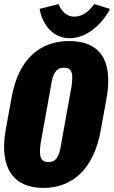

<svg xmlns="http://www.w3.org/2000/svg" viewBox="-23 -924 566 953"><path d="M191.9 8.8C336.9 8.8 443.8 -85.4 477.5 -280.3L506.3 -438C540 -632.8 466.8 -720.2 320.3 -720.2C177.2 -720.2 67.9 -632.8 34.2 -438L5.4 -280.3C-29.3 -85.4 47.9 8.8 191.9 8.8ZM217.8 -119.6C180.7 -119.6 168.5 -142.1 178.7 -212.9L230 -497.6C239.3 -564.5 258.3 -587.9 295.4 -587.9C332 -587.9 341.8 -564.5 332.5 -497.6L281.2 -212.9C271 -142.1 253.4 -119.6 217.8 -119.6ZM322.3 -734.4C409.7 -734.4 484.4 -805.7 523.4 -879.4L444.8 -903.8C420.9 -869.1 387.2 -841.3 345.7 -841.3C306.2 -841.3 280.8 -870.1 267.6 -903.8L173.3 -879.9C189 -797.9 241.7 -734.4 322.3 -734.4Z"/></svg>

Font: Roboto Flex Super Cond Black
Style: Italic
Weight: 900
Width: 3
Italic angle: -10°
Designer: Berlow after Robertson
Foundry: Google
Version: Version 3.200;Glyphs 3.3 (3311)